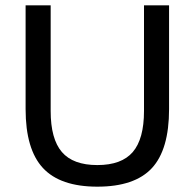

<svg xmlns="http://www.w3.org/2000/svg" viewBox="-20 -688 730 720"><path d="M614 -279Q614 -127 549.5 -57.5Q485 12 345 12Q206 12 141 -58Q76 -128 76 -279V-668H170V-272Q170 -167 212 -118Q254 -69 345 -69Q436 -69 478 -118Q520 -167 520 -272V-668H614Z"/></svg>

Font: Atkinson Hyperlegible Pro
Style: Regular
Weight: 400
Designer: Elliott Scott, Megan Eiswerth, Linus Boman, Theodore Petrosky, Jacob Perez
Foundry: Braille Institute
Version: Version 1.5.1